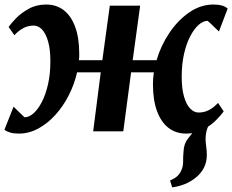

<svg xmlns="http://www.w3.org/2000/svg" viewBox="-24 -580 1026 848"><path d="M736.5 247.5 727 217Q749 208 760.8 196.2Q772.5 184.5 778.5 168Q785 152.5 784.8 132.5Q784.5 112.5 786.5 90.5Q788 55 805.5 33.2Q823 11.5 836.5 -6.5L913 -49Q897.5 -30.5 890.8 -10.2Q884 10 884 34Q884 48 886.8 67.5Q889.5 87 889.5 105Q889.5 136 876.2 161.8Q863 187.5 837.5 207Q817 223 791.8 233.2Q766.5 243.5 736.5 247.5ZM59.5 10Q36.5 10 21.2 5.5Q6 1 -4.5 -7L36 -109Q40.5 -104.5 46.8 -98.2Q53 -92 60 -85.2Q67 -78.5 73.5 -72.2Q80 -66 84.5 -62Q104 -62 123.8 -79.2Q143.5 -96.5 160.5 -129Q177.5 -161.5 188 -207.2Q198.5 -253 198.5 -309Q198.5 -361.5 188.5 -396.8Q178.5 -432 161.8 -449.5Q145 -467 125 -467Q101 -467 80.2 -456.5Q59.5 -446 39.5 -424.5L14 -461Q23.5 -475 46 -498.5Q68.5 -522 102.5 -541Q136.5 -560 180 -560Q225 -560 257.8 -534.8Q290.5 -509.5 308.2 -460.8Q326 -412 326 -341.5Q326 -334.5 325.8 -327.5Q325.5 -320.5 324.5 -314H428L461 -555H595L562 -314H667.5Q686.5 -379 724.2 -435Q762 -491 812.2 -525.5Q862.5 -560 918.5 -560Q941 -560 956.5 -555.5Q972 -551 981.5 -542L943 -441Q938 -445.5 931.5 -451.8Q925 -458 918 -464.8Q911 -471.5 904.5 -477.8Q898 -484 893 -488Q874 -488 854 -470.8Q834 -453.5 816.8 -421Q799.5 -388.5 789 -342.8Q778.5 -297 778.5 -241Q778.5 -188.5 788.8 -153.2Q799 -118 816 -100.5Q833 -83 853 -83Q877.5 -83 898.2 -93.5Q919 -104 939 -125.5L964 -88Q954.5 -74.5 932 -51Q909.5 -27.5 875.5 -8.8Q841.5 10 798 10Q753 10 720.2 -15.2Q687.5 -40.5 669.5 -89.2Q651.5 -138 651.5 -208.5Q651.5 -221 652.5 -234Q653.5 -247 655.5 -260.5H555L520.5 0H387.5L421 -260.5H316.5Q304.5 -208 279.8 -159.2Q255 -110.5 220.5 -72.5Q186 -34.5 145 -12.2Q104 10 59.5 10Z"/></svg>

Font: Merriweather
Style: Bold Italic
Weight: 700
Italic angle: -7.8°
Version: Version 2.101